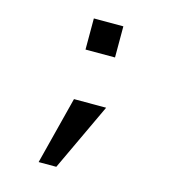

<svg xmlns="http://www.w3.org/2000/svg" viewBox="-106 -620 812 887"><g transform="rotate(15 300.0 -176.5)"><path d="M233.9 -380.9V-529.8H375V-380.9ZM159.2 177.2 241.7 -146H395.5L243.7 177.2Z"/></g></svg>

Font: Cousine
Style: Bold
Weight: 700
Monospace: yes
Designer: Steve Matteson
Foundry: Ascender Corporation
Version: Version 1.20